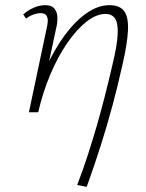

<svg xmlns="http://www.w3.org/2000/svg" viewBox="-20 -435 567 744"><path d="M279 282Q302 222 320 166.5Q338 111 354 56Q370 1 385 -57.5Q400 -116 415 -181Q434 -259 436 -302Q438 -345 426 -363Q414 -381 389 -381Q353 -381 314.5 -350.5Q276 -320 240 -267.5Q204 -215 175 -146.5Q146 -78 128 0H99Q122 -93 156.5 -169Q191 -245 232 -300Q273 -355 317 -385Q361 -415 404 -415Q444 -415 461 -392Q478 -369 476 -319Q474 -269 455 -186Q437 -105 416.5 -28.5Q396 48 371.5 125.5Q347 203 316 289ZM92 0 162 -331Q164 -339 165 -351.5Q166 -364 160.5 -374Q155 -384 136 -384Q124 -384 109 -378.5Q94 -373 81 -363L70 -379Q89 -396 111.5 -405.5Q134 -415 155 -415Q181 -415 191.5 -401Q202 -387 202.5 -368Q203 -349 199 -332L128 0Z"/></svg>

Font: Ysabeau ExtraLight
Style: Italic
Weight: 250
Italic angle: -12°
Version: Version 2.000;gftools[0.9.27.dev2+g8671c4b]